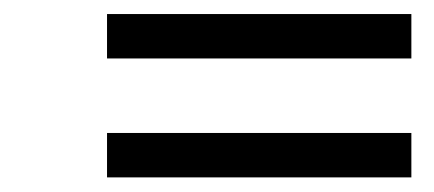

<svg xmlns="http://www.w3.org/2000/svg" viewBox="-20 -439 606 268"><path d="M554.2 -419.4V-357.4H129.4V-419.4ZM554.2 -253.4V-191.4H129.4V-253.4Z"/></svg>

Font: Cardo-Italic
Style: Italic
Weight: 400
Italic angle: -12°
Designer: David J. Perry
Foundry: David J. Perry
Version: Version 0.991